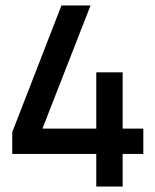

<svg xmlns="http://www.w3.org/2000/svg" viewBox="-20 -680 570 706"><path d="M334 -114H25V-194L206 -660H313L136 -207H334V-414H431V-207H507V-114H431V6H334Z"/></svg>

Font: Panefresco 600wt
Style: Regular
Weight: 600
Designer: Campivisivi
Foundry: Campivisivi & Chank Co
Version: Version 1.001